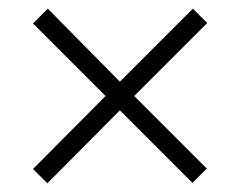

<svg xmlns="http://www.w3.org/2000/svg" viewBox="-20 -574 554 442"><path d="M424 -554 457 -521 289 -353 456 -186 423 -153 256 -320 89 -152 56 -185 223 -353 56 -520 90 -554 256 -386Z"/></svg>

Font: Noto Sans Myanmar SemiCondensed Light
Style: Regular
Weight: 300
Width: 4
Designer: Monotype Design Team
Foundry: Monotype Imaging Inc.
Version: Version 2.107; ttfautohint (v1.8.4.7-5d5b)